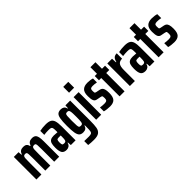

<svg xmlns="http://www.w3.org/2000/svg" viewBox="122 -1803 3066 3066"><g transform="rotate(-45 1655.0 -270.0)"><path d="M146 -510 150 -448H158Q170 -484 193.5 -501Q217 -518 256 -518Q297 -518 318 -501Q339 -484 347 -448H355Q368 -485 392 -501.5Q416 -518 454 -518Q495 -518 516.5 -500.5Q538 -483 546 -446.5Q554 -410 554 -345V0H441V-286Q441 -350 438.5 -375.5Q436 -401 428 -408.5Q420 -416 399 -416Q376 -416 366.5 -403.5Q357 -391 355 -361.5Q353 -332 353 -256V0H240V-286Q240 -350 237.5 -375.5Q235 -401 227 -408.5Q219 -416 198 -416Q175 -416 165.5 -403Q156 -390 154 -360.5Q152 -331 152 -256V0H39V-510Z M611 -147Q611 -205 621.5 -238Q632 -271 658 -286Q684 -301 730 -301Q759 -301 811 -296V-325Q811 -372 806 -391Q801 -410 785 -416Q769 -422 730 -422Q683 -422 632 -415V-505Q693 -518 765 -518Q829 -518 863 -499.5Q897 -481 910.5 -438Q924 -395 924 -316V0H817L813 -62H805Q797 -26 773 -9Q749 8 717 8Q657 8 634 -28.5Q611 -65 611 -147ZM805 -120Q811 -142 811 -192V-223H760Q735 -223 726.5 -210Q718 -197 718 -156Q718 -120 725.5 -107Q733 -94 760 -94Q778 -94 789 -99Q800 -104 805 -120Z M1013 195V106Q1075 108 1115 108Q1155 108 1172 98.5Q1189 89 1193.5 62.5Q1198 36 1198 -28V-66H1191Q1182 -34 1160.5 -18Q1139 -2 1102 -2Q1055 -2 1031.5 -25.5Q1008 -49 998.5 -103.5Q989 -158 989 -261Q989 -366 999 -420.5Q1009 -475 1033.5 -496.5Q1058 -518 1104 -518Q1136 -518 1160 -502.5Q1184 -487 1192 -449H1200L1204 -510H1311V-63Q1311 43 1301 95.5Q1291 148 1255 175.5Q1219 203 1140 203Q1069 203 1013 195ZM1193 -144Q1196 -160 1197 -190.5Q1198 -221 1198 -261Q1198 -346 1194 -369Q1190 -397 1180 -406.5Q1170 -416 1150 -416Q1127 -416 1117.5 -407.5Q1108 -399 1105 -368.5Q1102 -338 1102 -261Q1102 -183 1105 -152Q1108 -121 1117 -112.5Q1126 -104 1150 -104Q1169 -104 1179 -112.5Q1189 -121 1193 -144Z M1388 -743H1502V-611H1388ZM1389 -510H1502V0H1389Z M1570 -8V-96Q1618 -88 1665 -88Q1701 -88 1715.5 -100.5Q1730 -113 1730 -146Q1730 -173 1727.5 -184.5Q1725 -196 1718 -200Q1711 -204 1694 -207L1623 -221Q1589 -227 1574.5 -259Q1560 -291 1560 -364Q1560 -446 1597 -482Q1634 -518 1707 -518Q1737 -518 1768.5 -513.5Q1800 -509 1819 -502V-413Q1772 -422 1729 -422Q1698 -422 1685.5 -411Q1673 -400 1673 -368Q1673 -343 1675 -332.5Q1677 -322 1683 -318Q1689 -314 1703 -311L1764 -299Q1788 -294 1804 -282.5Q1820 -271 1830 -241.5Q1840 -212 1840 -156Q1840 -65 1805.5 -28.5Q1771 8 1697 8Q1666 8 1629.5 3.5Q1593 -1 1570 -8Z M1917 -414H1866V-510H1917V-658H2030V-510H2099V-414H2030V0H1917Z M2257 -510 2261 -425H2269Q2282 -478 2306 -498Q2330 -518 2371 -518V-397Q2315 -397 2289 -364.5Q2263 -332 2263 -248V0H2150V-510Z M2391 -147Q2391 -205 2401.5 -238Q2412 -271 2438 -286Q2464 -301 2510 -301Q2539 -301 2591 -296V-325Q2591 -372 2586 -391Q2581 -410 2565 -416Q2549 -422 2510 -422Q2463 -422 2412 -415V-505Q2473 -518 2545 -518Q2609 -518 2643 -499.5Q2677 -481 2690.5 -438Q2704 -395 2704 -316V0H2597L2593 -62H2585Q2577 -26 2553 -9Q2529 8 2497 8Q2437 8 2414 -28.5Q2391 -65 2391 -147ZM2585 -120Q2591 -142 2591 -192V-223H2540Q2515 -223 2506.5 -210Q2498 -197 2498 -156Q2498 -120 2505.5 -107Q2513 -94 2540 -94Q2558 -94 2569 -99Q2580 -104 2585 -120Z M2799 -414H2748V-510H2799V-658H2912V-510H2981V-414H2912V0H2799Z M3022 -8V-96Q3070 -88 3117 -88Q3153 -88 3167.5 -100.5Q3182 -113 3182 -146Q3182 -173 3179.5 -184.5Q3177 -196 3170 -200Q3163 -204 3146 -207L3075 -221Q3041 -227 3026.5 -259Q3012 -291 3012 -364Q3012 -446 3049 -482Q3086 -518 3159 -518Q3189 -518 3220.5 -513.5Q3252 -509 3271 -502V-413Q3224 -422 3181 -422Q3150 -422 3137.5 -411Q3125 -400 3125 -368Q3125 -343 3127 -332.5Q3129 -322 3135 -318Q3141 -314 3155 -311L3216 -299Q3240 -294 3256 -282.5Q3272 -271 3282 -241.5Q3292 -212 3292 -156Q3292 -65 3257.5 -28.5Q3223 8 3149 8Q3118 8 3081.5 3.5Q3045 -1 3022 -8Z"/></g></svg>

Font: Saira ExtraCondensed
Style: Bold
Weight: 700
Width: 2
Designer: Hector Gatti with collaboration of the Omnibus-Type team
Foundry: Omnibus-Type
Version: Version 0.072; ttfautohint (v1.8)